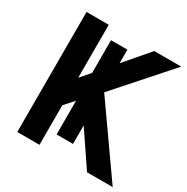

<svg xmlns="http://www.w3.org/2000/svg" viewBox="-176 -937 1060 1089"><g transform="rotate(30 353.5 -393.0)"><path d="M82 0V-786.1H227.5V-442.4H230.5L525.4 -786.1H702.1L396.5 -441.4L707 0H539.1L304.7 -345.7L227.5 -258.8V0ZM282.2 -99.6V-716.8H389.6V-99.6Z"/></g></svg>

Font: Gothic A1 ExtraBold
Style: Regular
Weight: 800
Designer: HanYang I&C Co.,Ltd.
Foundry: HanYang I&C Co.,Ltd.
Version: Version 2.50